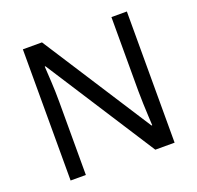

<svg xmlns="http://www.w3.org/2000/svg" viewBox="-125 -848 1010 982"><g transform="rotate(-20 380.0 -357.0)"><path d="M663 0H558L176 -593H172Q174 -558 177 -506Q180 -454 180 -399V0H97V-714H201L582 -123H586Q585 -139 583.5 -171Q582 -203 580.5 -241Q579 -279 579 -311V-714H663Z"/></g></svg>

Font: Noto Sans Grantha
Style: Regular
Weight: 400
Designer: Monotype Design Team
Foundry: Monotype Imaging Inc.
Version: Version 2.003; ttfautohint (v1.8.4.7-5d5b)